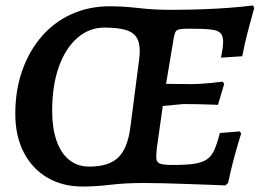

<svg xmlns="http://www.w3.org/2000/svg" viewBox="-20 -672 951 703"><path d="M554 -128Q551 -101 553 -88.5Q555 -76 569 -72Q583 -68 612 -68Q660 -68 689 -72Q718 -76 736 -87.5Q754 -99 764.5 -122.5Q775 -146 785 -185L858 -191L863 -183Q863 -183 855 -157Q847 -131 836 -90Q825 -49 815 -2L805 7Q805 7 785 6Q765 5 732 4Q699 3 659.5 1.5Q620 0 580 -1Q540 -2 506 -2Q439 -2 384.5 4.5Q330 11 283 11Q209 11 153.5 -21.5Q98 -54 67 -114Q36 -174 36 -255Q36 -342 61.5 -414Q87 -486 133 -539Q179 -592 242.5 -620.5Q306 -649 382 -649Q431 -649 487.5 -642.5Q544 -636 605 -636Q665 -636 719.5 -638Q774 -640 820.5 -643.5Q867 -647 906 -652L911 -643Q911 -643 904 -618Q897 -593 886.5 -553Q876 -513 867 -466L789 -461Q789 -461 791 -470.5Q793 -480 795 -494Q797 -508 797 -519Q797 -540 787.5 -550.5Q778 -561 751.5 -564Q725 -567 675 -567Q650 -567 638.5 -565Q627 -563 623 -556Q619 -549 616 -532L588 -365L680 -364Q693 -364 712 -365Q731 -366 750 -368Q769 -370 782 -371.5Q795 -373 795 -373L801 -365L778 -288Q778 -288 756.5 -289Q735 -290 705 -290.5Q675 -291 651 -291L576 -284ZM307 -62Q378 -62 412.5 -95Q447 -128 457 -204L490 -458Q495 -501 485 -525.5Q475 -550 446 -560.5Q417 -571 362 -571Q307 -571 263.5 -533.5Q220 -496 195.5 -427.5Q171 -359 171 -265Q171 -203 187 -157Q203 -111 233.5 -86.5Q264 -62 307 -62Z"/></svg>

Font: Alegreya SemiBold
Style: Italic
Weight: 600
Italic angle: -7°
Designer: Juan Pablo del Peral
Foundry: Huerta Tipografica
Version: Version 2.009